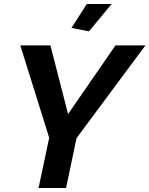

<svg xmlns="http://www.w3.org/2000/svg" viewBox="-20 -936 744 956"><path d="M225 -250 81 -710H231L319 -368L555 -710H704L361 -248L309 0H172ZM423 -780 336 -797 412 -916H536Z"/></svg>

Font: PTCRaleway
Style: Bold Italic
Weight: 700
Italic angle: -12°
Designer: Matt McInerney, Pablo Impallari, Rodrigo Fuenzalida
Foundry: Matt McInerney, Pablo Impallari, Rodrigo Fuenzalida
Version: Version 3.000g; ttfautohint (v1.5) -l 8 -r 28 -G 28 -x 14 -D